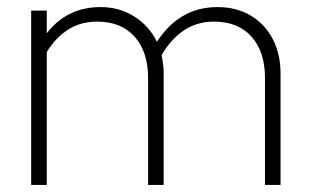

<svg xmlns="http://www.w3.org/2000/svg" viewBox="-20 -522 878 542"><path d="M68 0V-492H112V-428Q169 -502 264 -502Q317 -502 359 -475.5Q401 -449 423 -404Q454 -452 496.5 -477Q539 -502 594 -502Q647 -502 687 -478.5Q727 -455 749.5 -412.5Q772 -370 772 -314V0H728V-302Q728 -376 690 -418.5Q652 -461 584 -461Q535 -461 498 -435.5Q461 -410 436 -366Q439 -353 440.5 -340.5Q442 -328 442 -314V0H398V-302Q398 -376 360 -418.5Q322 -461 254 -461Q208 -461 172.5 -438.5Q137 -416 112 -375V0Z"/></svg>

Font: Red Hat Display
Style: Regular
Weight: 300
Designer: Pentagram, MCKL
Foundry: Pentagram, MCKL
Version: Version 1.023